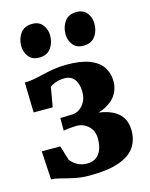

<svg xmlns="http://www.w3.org/2000/svg" viewBox="-122 -894 768 982"><g transform="rotate(-15 261.5 -403.0)"><path d="M228.5 9.5Q186.5 9.5 149.5 1.5Q112.5 -6.5 83.2 -14.5Q54 -22.5 33 -22.5L24 -173.5H122L146 -96Q158.5 -79 181 -66Q203.5 -53 233.5 -53Q263.5 -53 282.2 -67.5Q301 -82 309.8 -106.5Q318.5 -131 318.5 -160.5Q318.5 -203.5 292.2 -228.5Q266 -253.5 229 -253.5Q222 -253.5 208 -252.5Q194 -251.5 180.2 -250Q166.5 -248.5 160 -247V-313.5L225.5 -315.5Q243.5 -316 261.5 -327.8Q279.5 -339.5 291.5 -361.2Q303.5 -383 303.5 -413Q303.5 -441 295.2 -461.8Q287 -482.5 271.5 -493.5Q256 -504.5 234 -504.5Q205 -504.5 183.5 -496Q162 -487.5 154.5 -480L136.5 -376.5H35.5L31.5 -536Q58 -536 83.2 -541Q108.5 -546 135.5 -552.5Q162.5 -559 193.5 -564Q224.5 -569 262 -569Q336.5 -569 382.8 -550.8Q429 -532.5 450.2 -499.8Q471.5 -467 471.5 -424Q471.5 -388.5 453.5 -358Q435.5 -327.5 397.5 -306.8Q359.5 -286 299.5 -279.5V-294.5Q359.5 -293.5 403.5 -279.5Q447.5 -265.5 471.5 -235.5Q495.5 -205.5 495.5 -155.5Q495.5 -107.5 470.2 -70.2Q445 -33 386.8 -11.8Q328.5 9.5 228.5 9.5ZM135.5 -640Q99 -640 80.5 -664.8Q62 -689.5 62 -720.5Q62 -760 82.8 -788Q103.5 -816 144.5 -816H145.5Q182 -816 200.5 -791.2Q219 -766.5 219 -735Q219 -696 198.5 -668Q178 -640 136.5 -640ZM370 -640Q333.5 -640 315 -664.8Q296.5 -689.5 296.5 -720.5Q296.5 -760 317.2 -788Q338 -816 379 -816H380Q416.5 -816 435 -791.2Q453.5 -766.5 453.5 -735Q453.5 -696 433 -668Q412.5 -640 371 -640Z"/></g></svg>

Font: Merriweather 20pt Black
Style: Regular
Weight: 900
Version: Version 2.100